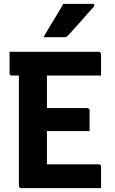

<svg xmlns="http://www.w3.org/2000/svg" viewBox="-20 -966 590 986"><path d="M29 -700H488Q491 -700 493 -698.5Q495 -697 497 -694.5Q499 -692 499 -689Q499 -658 499 -633.5Q499 -609 499 -578H40Q37 -578 34.5 -579.5Q32 -581 30.5 -583.5Q29 -586 29 -589Q29 -620 29 -645Q29 -670 29 -700ZM166 -411H429Q432 -411 434.5 -409Q437 -407 438.5 -405Q440 -403 440 -400Q440 -379 440 -361.5Q440 -344 440 -327.5Q440 -311 440 -293H166ZM89 0Q86 0 84 -1Q82 -2 80.5 -3.5Q79 -5 78 -7Q77 -9 77 -11Q77 -38 77 -89.5Q77 -141 77 -207.5Q77 -274 77 -347.5Q77 -421 77 -493.5Q77 -566 77 -627H229L221 -605Q221 -582 221 -558Q221 -534 221 -510Q221 -464 221 -415Q221 -366 221 -317Q221 -268 221 -218.5Q221 -169 221 -122H488Q493 -122 496 -119Q499 -116 499 -111Q499 -82 499 -55.5Q499 -29 499 0ZM305 -946Q343 -946 364.5 -946Q386 -946 405.5 -946Q425 -946 456 -946Q462 -946 464 -941.5Q466 -937 462 -932Q443 -911 429 -895Q415 -879 401.5 -863.5Q388 -848 370.5 -829Q353 -810 327 -781Q325 -779 321 -777Q317 -775 311 -775Q283 -775 265.5 -775Q248 -775 234 -775Q220 -775 203 -775Q221 -806 237.5 -833Q254 -860 271 -888Q288 -916 305 -946Z"/></svg>

Font: Recursive
Style: Bold
Weight: 700
Version: Version 1.085